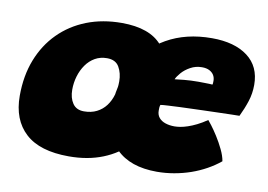

<svg xmlns="http://www.w3.org/2000/svg" viewBox="-63 -629 1024 734"><g transform="rotate(10 449.0 -262.0)"><path d="M243.5 8.5Q130.5 8.5 74.8 -42.8Q19 -94 19 -187.5Q19 -265 43.5 -327.8Q68 -390.5 112.8 -435.5Q157.5 -480.5 219.2 -504.8Q281 -529 355.5 -529Q464.5 -529 512 -473.2Q559.5 -417.5 559.5 -324Q559.5 -248 537.8 -186.8Q516 -125.5 474.8 -81.8Q433.5 -38 375.2 -14.8Q317 8.5 243.5 8.5ZM270.5 -171Q299 -171 320.2 -181.8Q341.5 -192.5 355.8 -211.5Q370 -230.5 377 -255Q384 -279.5 384 -307Q384 -339 370.2 -362.8Q356.5 -386.5 323 -386.5Q297 -386.5 276.5 -374.8Q256 -363 241.8 -342.8Q227.5 -322.5 220 -297.2Q212.5 -272 212.5 -245Q212.5 -213 226.8 -192Q241 -171 270.5 -171ZM825.5 -75Q802.5 -56 774.5 -40.5Q746.5 -25 715.5 -14.2Q684.5 -3.5 651.5 2.2Q618.5 8 585 8Q481 8 426.8 -46.8Q372.5 -101.5 372.5 -189.5Q372.5 -292.5 413.8 -369.5Q455 -446.5 529.8 -489Q604.5 -531.5 705 -531.5Q793 -531.5 843.8 -493.2Q894.5 -455 894.5 -383.5Q894.5 -350 884.5 -319.2Q874.5 -288.5 859.5 -257.5Q853.5 -257.5 829.5 -257Q805.5 -256.5 775 -255.5Q744.5 -254.5 717.5 -253.8Q690.5 -253 678.5 -252.5Q655.5 -252 629.5 -250.8Q603.5 -249.5 583 -248.5Q562.5 -247.5 554.5 -246Q552.5 -240 552.2 -234.5Q552 -229 552 -223.5Q552 -207 561.2 -196Q570.5 -185 586.2 -179.8Q602 -174.5 621.5 -174.5Q631 -174.5 643.8 -176.5Q656.5 -178.5 672.2 -183.8Q688 -189 706.2 -198Q724.5 -207 745 -221Q747.5 -218.5 759 -203.5Q770.5 -188.5 784.5 -166.5Q798.5 -144.5 810.2 -120.2Q822 -96 825.5 -75ZM591 -352Q602 -353.5 627 -356Q652 -358.5 682.5 -358.5Q694 -358.5 705 -358.2Q716 -358 724.5 -357.8Q733 -357.5 737 -357Q738 -359 738.2 -361.8Q738.5 -364.5 738.5 -372Q738.5 -384 732.8 -393.8Q727 -403.5 715.5 -409.5Q704 -415.5 686.5 -415.5Q662 -415.5 641.8 -404.2Q621.5 -393 608.5 -378Q595.5 -363 591 -352Z"/></g></svg>

Font: Grandstander Thin Black
Style: Italic
Weight: 900
Italic angle: -15°
Version: Version 1.200